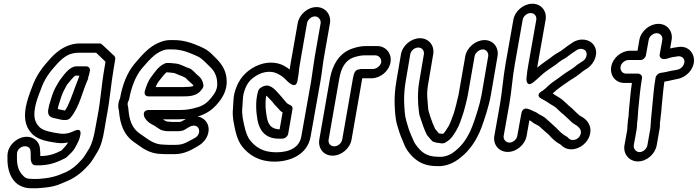

<svg xmlns="http://www.w3.org/2000/svg" viewBox="-20 -798 3743 1030"><path d="M454 -378C457 -383 451 -376 451 -376C454 -384 456 -390 458 -398L462 -416C465 -429 458 -442 442 -442H388C378 -442 366 -436 361 -433C336 -417 317 -389 308 -377C301 -368 297 -363 293 -355L279 -331C263 -303 255 -271 247 -245C244 -236 242 -228 241 -221C239 -209 234 -194 243 -180C251 -167 267 -165 277 -163C303 -157 340 -145 357 -165C409 -226 421 -309 454 -378ZM290 -213C291 -223 292 -225 296 -239C304 -266 313 -294 323 -313L337 -339C339 -343 339 -343 344 -349C355 -362 375 -387 383 -392H406C400 -372 394 -361 385 -336C367 -288 351 -238 329 -205C316 -207 303 -210 290 -213ZM148 212H167C175 212 183 212 191 211L223 208C256 205 284 198 313 185L327 179C376 160 412 134 446 97C472 72 487 42 502 18C522 -14 532 -55 539 -97L552 -173C569 -258 575 -345 590 -431L598 -479C599 -486 598 -493 593 -498L528 -559C525 -562 520 -565 514 -565H410C339 -565 289 -526 251 -485C210 -440 174 -395 151 -328C139 -297 125 -260 118 -221C106 -152 122 -109 156 -76C191 -45 241 -38 290 -31C311 -29 326 -30 345 -34C336 -17 324 -6 310 9C279 25 247 39 197 39H196V22L195 8C195 -14 187 -34 170 -48C115 -93 21 -38 20 36V50C18 139 58 212 148 212ZM171 89H188C245 89 289 72 331 50C338 46 347 37 349 34C360 24 376 9 384 -8C390 -21 406 -43 411 -74C411 -74 422 -116 379 -96C354 -84 333 -78 304 -81C255 -88 215 -96 194 -114C169 -139 158 -165 168 -221C174 -254 186 -285 199 -318C219 -376 246 -411 286 -455C319 -491 351 -515 401 -515H496L546 -467L540 -431C524 -341 520 -258 503 -173L489 -97C482 -58 472 -25 459 -2C442 25 429 49 413 64C412 65 411 65 411 66C389 91 366 109 337 124C329 127 321 130 315 133L301 139C278 148 258 153 226 158L195 161C189 162 182 162 175 162H156C123 162 114 157 97 137C77 112 70 85 71 42V28C72 -20 145 -29 144 16L145 31C143 58 146 89 171 89Z M777 -281H961C983 -281 1033 -279 1059 -314C1065 -322 1073 -329 1071 -343C1068 -363 1059 -378 1050 -386L1033 -401C1027 -408 1022 -412 1017 -417C1002 -432 991 -433 983 -436L967 -443C951 -449 942 -455 924 -457L903 -459C897 -460 893 -460 888 -460H875C871 -460 867 -459 863 -457C827 -441 807 -405 794 -389C774 -364 765 -336 757 -310C754 -300 754 -281 777 -281ZM815 -331C820 -343 825 -353 831 -361C847 -380 862 -402 873 -410H879C882 -410 886 -409 889 -409L909 -407C921 -405 929 -400 942 -395L956 -390C967 -385 976 -380 976 -380C982 -373 989 -367 994 -362L1011 -347C1014 -344 1016 -341 1018 -337C1010 -333 987 -331 969 -331ZM888 -145C871 -145 864 -151 854 -158H939C952 -158 965 -159 977 -160C966 -154 957 -146 945 -144H903C902 -144 894 -145 888 -145ZM1040 -173C1086 -186 1122 -210 1151 -247C1175 -276 1199 -315 1196 -368C1194 -425 1163 -463 1130 -494C1116 -509 1096 -529 1071 -540L1055 -548C1046 -552 1039 -555 1028 -559C999 -571 959 -583 912 -583H893C875 -583 857 -579 839 -572C776 -548 737 -496 701 -455C661 -406 637 -344 624 -271C615 -253 611 -229 618 -205C624 -131 644 -74 700 -35C736 -12 773 28 851 28C858 29 867 29 873 29H915C969 29 1007 6 1038 -12C1060 -24 1082 -43 1093 -71C1113 -124 1083 -166 1040 -173ZM861 -22C802 -22 775 -52 733 -79C689 -109 673 -150 668 -220C667 -229 663 -236 665 -245C666 -252 672 -260 673 -267C685 -333 708 -389 738 -427C776 -471 807 -509 850 -526C862 -531 874 -533 884 -533H903C942 -533 973 -524 1002 -512C1010 -508 1018 -506 1026 -502L1043 -494C1066 -483 1089 -456 1108 -438C1129 -419 1144 -390 1145 -356C1148 -321 1134 -299 1113 -273C1093 -248 1070 -231 1041 -223C1011 -214 985 -208 948 -208H783C783 -208 741 -212 754 -172C755 -168 758 -164 760 -161L767 -152C781 -136 797 -131 811 -122C822 -114 830 -109 842 -102C843 -101 846 -100 847 -100L858 -97C869 -94 885 -94 895 -94H937C942 -94 947 -95 951 -96C957 -96 963 -98 967 -100C984 -110 998 -120 1010 -123C1039 -130 1055 -106 1046 -81C1041 -69 1034 -62 1020 -55C987 -38 966 -21 924 -21H882C878 -21 869 -22 861 -22Z M1526 -80 1549 -212C1553 -235 1529 -234 1519 -245L1510 -255C1504 -262 1498 -269 1494 -274L1482 -288C1482 -289 1481 -289 1481 -289C1470 -300 1454 -324 1429 -335C1425 -337 1421 -339 1416 -339C1412 -339 1407 -339 1402 -338C1389 -335 1380 -328 1380 -328C1370 -323 1366 -314 1364 -306C1349 -256 1354 -196 1361 -156C1370 -103 1400 -54 1476 -54H1492C1512 -54 1524 -69 1526 -80ZM1408 -285C1418 -278 1427 -266 1441 -252L1452 -238C1457 -232 1463 -227 1470 -219L1479 -209C1484 -203 1488 -199 1496 -195L1480 -104C1434 -106 1418 -130 1411 -172C1405 -208 1401 -239 1408 -285ZM1669 -497C1661 -450 1656 -404 1649 -362L1596 -64C1586 -9 1535 19 1463 19C1390 19 1352 -8 1321 -46C1300 -74 1290 -121 1282 -166C1279 -187 1278 -201 1280 -222C1282 -240 1283 -282 1286 -292C1299 -344 1317 -367 1350 -389C1380 -408 1412 -418 1450 -410C1476 -402 1496 -388 1513 -371C1521 -363 1570 -308 1577 -372C1578 -382 1581 -392 1582 -403C1584 -431 1591 -466 1596 -497L1627 -673C1630 -692 1650 -710 1669 -710C1688 -710 1703 -692 1700 -673ZM1719 -497 1750 -673C1758 -720 1725 -760 1678 -760C1630 -760 1585 -720 1577 -673L1546 -497C1542 -474 1537 -450 1534 -425C1517 -438 1496 -452 1470 -458C1416 -470 1367 -454 1328 -429C1280 -397 1253 -357 1237 -296C1232 -274 1231 -232 1230 -218C1227 -192 1229 -172 1232 -150C1241 -103 1249 -51 1279 -12C1315 32 1366 69 1454 69C1535 69 1629 32 1646 -64L1699 -362C1707 -407 1711 -453 1719 -497Z M1816 -50C1812 -29 1793 -13 1773 -13C1753 -13 1739 -29 1743 -50L1800 -376C1811 -440 1836 -474 1874 -489C1890 -495 1916 -501 1932 -501H1994C2013 -501 2028 -483 2025 -464C2022 -445 2000 -428 1981 -428H1919C1915 -428 1912 -427 1908 -426C1883 -425 1878 -402 1873 -376ZM1866 -50 1923 -376C1923 -377 1924 -377 1924 -378H1973C2020 -378 2067 -416 2075 -464C2083 -511 2050 -551 2003 -551H1941C1914 -551 1884 -543 1863 -535C1797 -509 1763 -448 1750 -376L1693 -50C1685 -2 1716 37 1764 37C1812 37 1858 -2 1866 -50Z M2368 -31C2371 -31 2365 -32 2368 -33C2402 -49 2419 -84 2430 -102C2444 -125 2455 -161 2462 -181C2470 -203 2486 -267 2490 -290L2526 -496C2529 -515 2551 -533 2570 -533C2589 -533 2602 -515 2599 -496L2563 -287C2554 -237 2531 -167 2515 -124C2493 -66 2463 -20 2423 11C2400 31 2368 46 2333 43H2331C2265 43 2237 15 2209 -24C2200 -36 2196 -51 2186 -72C2175 -96 2168 -120 2160 -148C2151 -178 2150 -210 2148 -250C2147 -286 2150 -325 2157 -366L2181 -507C2184 -526 2204 -543 2224 -543C2244 -543 2257 -526 2254 -507L2230 -366C2219 -306 2221 -249 2227 -202C2228 -192 2229 -186 2231 -178L2239 -154C2247 -128 2257 -102 2269 -77C2270 -76 2270 -74 2271 -73L2288 -53C2294 -46 2299 -39 2306 -37C2313 -35 2325 -31 2336 -31C2363 -27 2339 -28 2368 -31ZM2347 -81C2344 -81 2341 -81 2334 -83C2333 -84 2331 -87 2329 -89L2314 -107C2304 -128 2295 -152 2287 -176L2280 -200C2279 -203 2277 -208 2277 -215C2275 -239 2274 -249 2272 -277C2270 -302 2274 -334 2280 -366L2304 -507C2312 -554 2280 -593 2233 -593C2186 -593 2139 -554 2131 -507L2107 -366C2099 -322 2096 -280 2097 -240C2099 -199 2100 -163 2111 -126C2119 -97 2127 -73 2139 -46C2147 -29 2152 -9 2166 10C2196 52 2239 93 2322 93C2373 97 2419 74 2451 47C2501 8 2538 -48 2563 -114C2580 -160 2603 -230 2613 -287L2649 -496C2657 -543 2627 -583 2579 -583C2532 -583 2484 -543 2476 -496L2440 -290C2437 -274 2419 -203 2414 -189C2407 -169 2394 -134 2387 -122C2377 -106 2366 -87 2357 -80C2353 -80 2351 -81 2347 -81Z M2784 -692C2787 -711 2807 -728 2827 -728C2847 -728 2860 -711 2857 -692L2815 -455C2810 -429 2806 -400 2804 -375C2804 -375 2803 -324 2844 -359C2853 -367 2863 -374 2877 -388C2902 -412 2927 -428 2957 -448C2958 -449 2959 -449 2960 -450C2974 -462 2992 -475 3009 -484C3014 -487 3021 -491 3025 -495C3040 -507 3054 -516 3072 -528C3090 -541 3114 -537 3123 -523C3133 -508 3124 -482 3109 -472C3094 -462 3077 -452 3065 -441C3048 -427 3020 -412 2996 -394L2972 -376C2958 -366 2941 -356 2923 -339C2911 -327 2901 -319 2892 -312C2892 -312 2845 -290 2885 -268C2901 -259 2909 -256 2920 -248C2936 -236 2953 -229 2963 -220C2977 -208 2987 -195 3005 -182C3014 -175 3022 -165 3036 -153C3044 -146 3051 -138 3060 -133C3081 -121 3100 -106 3096 -83C3092 -62 3074 -47 3053 -47C3041 -47 3034 -51 3026 -61C3024 -63 3021 -65 3019 -66C3001 -74 2981 -94 2964 -112C2944 -131 2927 -145 2909 -162C2895 -175 2877 -181 2870 -186C2857 -197 2848 -198 2841 -202C2832 -207 2824 -211 2812 -214C2809 -215 2783 -223 2777 -190L2755 -69C2752 -50 2732 -33 2713 -33C2694 -33 2679 -50 2682 -69L2712 -238C2725 -311 2729 -384 2742 -455ZM2734 -692 2692 -455C2679 -380 2674 -307 2662 -238L2632 -69C2624 -21 2657 17 2704 17C2751 17 2797 -22 2805 -69L2820 -153C2826 -150 2831 -147 2833 -145C2844 -134 2865 -127 2871 -122C2890 -104 2907 -91 2925 -74C2940 -57 2961 -36 2988 -22C3000 -9 3018 3 3044 3C3092 3 3138 -35 3146 -83C3155 -133 3121 -163 3091 -177C3085 -183 3080 -187 3073 -193C3064 -201 3054 -213 3040 -224C3027 -234 3017 -246 3000 -260C2984 -274 2966 -282 2955 -290C2951 -293 2950 -294 2945 -297C2961 -312 2975 -323 2996 -338L3022 -356C3041 -370 3070 -385 3095 -406C3106 -416 3119 -424 3132 -432C3172 -460 3192 -516 3167 -554C3145 -588 3093 -598 3049 -568C3032 -557 3014 -544 2996 -530C2995 -529 2993 -527 2991 -526C2971 -515 2951 -503 2932 -487C2909 -471 2887 -456 2862 -435C2863 -440 2864 -449 2865 -455L2907 -692C2915 -739 2883 -778 2836 -778C2789 -778 2742 -739 2734 -692Z M3469 -109 3453 -19C3450 0 3430 18 3411 18C3392 18 3377 0 3380 -19L3395 -102C3398 -120 3397 -132 3398 -140C3402 -161 3402 -192 3404 -211C3410 -269 3414 -319 3424 -378C3427 -393 3414 -403 3403 -403H3339C3319 -403 3306 -420 3309 -440C3312 -459 3332 -476 3352 -476H3416C3431 -476 3443 -490 3445 -501L3460 -584C3463 -603 3483 -620 3503 -620C3523 -620 3536 -603 3533 -584L3519 -506C3516 -491 3529 -481 3540 -481C3555 -481 3567 -486 3574 -488C3585 -491 3594 -493 3605 -494L3617 -496C3628 -497 3636 -494 3642 -489C3665 -469 3644 -429 3613 -424L3603 -422C3568 -417 3556 -411 3524 -407C3511 -405 3499 -393 3497 -382C3486 -321 3484 -269 3478 -216C3474 -178 3471 -143 3469 -109ZM3520 -136C3523 -151 3523 -166 3524 -171C3527 -189 3528 -205 3529 -220C3534 -268 3537 -310 3544 -360C3566 -363 3586 -369 3602 -372L3613 -374C3636 -378 3658 -390 3675 -408C3734 -471 3693 -558 3618 -546L3606 -544C3597 -543 3587 -541 3575 -538L3583 -584C3591 -631 3559 -670 3512 -670C3465 -670 3418 -631 3410 -584L3400 -526H3361C3314 -526 3267 -488 3259 -440C3251 -393 3282 -353 3330 -353H3370C3362 -302 3359 -255 3354 -207C3352 -189 3353 -178 3351 -168C3349 -159 3348 -151 3348 -142C3345 -125 3346 -109 3345 -102L3330 -19C3322 28 3355 68 3402 68C3450 68 3495 28 3503 -19L3519 -110C3521 -121 3520 -133 3520 -136Z"/></svg>

Font: Blanket
Style: BdOutlineObl
Weight: 700
Foundry: Cannot Into Space Fonts
Version: Version 0.9